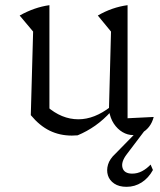

<svg xmlns="http://www.w3.org/2000/svg" viewBox="-20 -516 620 742"><path d="M473 -59 574 -64Q568 -41 555.5 -25.5Q543 -10 527 -2Q511 6 494 6Q473 6 453.5 -5.5Q434 -17 420 -38Q406 -59 401 -90L409 -394L358 -456Q413 -488 473 -496ZM280 7Q274 7 268.5 7.5Q263 8 258 8Q211 8 172 -11Q133 -30 99 -71L161 -105Q218 -55 283 -55Q345 -55 408 -104L409 -85Q380 -53 348 -30.5Q316 -8 280 7ZM99 -71 108 -394 56 -456Q113 -488 171 -496V-85ZM469 206Q440 206 421.5 193.5Q403 181 397 161.5Q391 142 397.5 120Q404 98 426 78L521 -19H545L470 80Q447 110 453.5 132.5Q460 155 491 155Q511 155 529 145.5Q547 136 562 120L571 141Q554 172 527.5 189Q501 206 469 206Z"/></svg>

Font: Piazzolla Thin Light
Style: Regular
Weight: 300
Version: Version 2.005